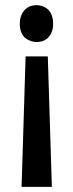

<svg xmlns="http://www.w3.org/2000/svg" viewBox="-20 -521 281 743"><path d="M63.5 202.1H180.7L165 -302.7H79.1ZM56.6 -428.7Q56.6 -376 99.6 -362.3Q110.4 -358.4 121.1 -358.4Q165 -358.4 180.7 -398.4Q185.5 -412.1 185.5 -428.7Q185.5 -484.4 141.6 -498Q131.8 -501 122.1 -501Q79.1 -501 62.5 -461.9Q56.6 -447.3 56.6 -428.7Z"/></svg>

Font: Yaldevi Colombo SemiBold
Style: Regular
Weight: 600
Designer: Sol Matas, Denzil Rajitha, Kosala Senevirathne and Pathum Egodawatta
Foundry: Mooniak
Version: Version 1.020 ; ttfautohint (v1.6)